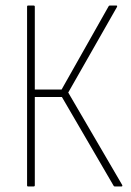

<svg xmlns="http://www.w3.org/2000/svg" viewBox="-20 -675 475 695"><path d="M82 0Q78 0 78 -4V-651Q78 -655 82 -655H101Q106 -655 106 -651V-351H203L373 -652Q374 -655 378 -655H401Q406 -655 403 -649L227 -340L422 -6Q425 0 419 0H396Q392 0 391 -3L204 -324H106V-4Q106 0 101 0Z"/></svg>

Font: Sofia Sans Cond ExtraLight
Style: Regular
Weight: 200
Width: 3
Designer: Botio Nikoltchev, Ani Petrova
Foundry: lettersoup
Version: Version 4.100; ttfautohint (v1.8.3)